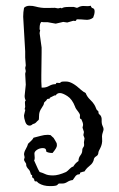

<svg xmlns="http://www.w3.org/2000/svg" viewBox="-20 -630 403 651"><path d="M88.9 -30.3V-36.1L85 -38.1Q82 -50.8 77.6 -55.2Q73.2 -59.6 70.8 -64Q68.4 -68.4 68.8 -71.8Q69.3 -75.2 65.4 -80.1Q61.5 -85 61.5 -88.9L63.5 -96.7L61.5 -106.4Q61.5 -114.3 67.4 -124.5Q73.2 -134.8 75.2 -142.6Q81.1 -148.4 85.9 -152.8Q90.8 -157.2 93.8 -163.1Q106.4 -166 118.2 -169.4Q129.9 -172.9 142.6 -172.9L151.4 -171.9Q156.2 -167 158.2 -165.5Q160.2 -164.1 161.6 -162.6Q163.1 -161.1 167 -153.8Q170.9 -146.5 171.9 -145Q172.9 -143.6 172.9 -136.2Q172.9 -128.9 158.2 -111.3Q143.6 -111.3 136.7 -116.2V-118.2Q136.7 -127.9 125.5 -127.9Q114.3 -127.9 105.5 -122.1Q96.7 -116.2 96.7 -109.4L97.7 -94.7Q97.7 -88.9 95.7 -85.9Q100.6 -76.2 104.5 -66.4Q108.4 -56.6 114.3 -46.9Q125 -43.9 133.8 -39.6Q142.6 -35.2 160.2 -35.2Q177.7 -35.2 204.1 -46.9Q210 -50.8 215.8 -57.1Q221.7 -63.5 228.5 -65.4Q235.4 -77.1 246.1 -84Q246.1 -94.7 252.4 -103Q258.8 -111.3 258.8 -118.7Q258.8 -126 261.2 -128.9Q263.7 -131.8 264.6 -134.8Q265.6 -137.7 265.1 -140.6Q264.6 -143.6 264.6 -147.5L266.6 -161.1L262.7 -171.9L264.6 -182.6L259.8 -197.3L261.7 -206.1Q261.7 -213.9 255.9 -225.6L252 -227.5Q250 -231.4 251 -235.8Q252 -240.2 250 -243.7Q248 -247.1 246.1 -250Q236.3 -261.7 234.4 -268.6Q224.6 -293.9 208.5 -304.2Q192.4 -314.5 183.1 -314.5Q173.8 -314.5 168.9 -306.6H165L149.4 -298.8L147.5 -294.9H142.6Q139.6 -294.9 136.7 -289.1Q128.9 -283.2 128.9 -279.3Q128.9 -275.4 122.6 -266.1Q116.2 -256.8 114.3 -250.5Q112.3 -244.1 112.3 -235.4Q112.3 -226.6 111.3 -223.6Q105.5 -218.8 102.1 -214.8Q98.6 -210.9 90.8 -209Q85.9 -204.1 80.1 -204.1Q70.3 -204.1 65.9 -216.3Q61.5 -228.5 61.5 -239.3L65.4 -255.9V-258.8Q63.5 -258.8 63.5 -259.8L65.4 -267.6L64.5 -282.2Q64.5 -288.1 67.4 -289.1Q63.5 -295.9 63.5 -304.7L67.4 -342.8L65.4 -379.9L67.4 -388.7L65.4 -399.4L67.4 -408.2L65.4 -434.6V-456.1L58.6 -573.2Q58.6 -588.9 61.5 -603.5Q68.4 -610.4 80.1 -610.4Q91.8 -610.4 100.1 -607.9Q108.4 -605.5 119.1 -604Q129.9 -602.5 141.1 -603Q152.3 -603.5 166 -603.5L176.8 -601.6L186.5 -603.5L189.5 -601.6Q194.3 -606.4 211.9 -606.4H230.5L240.2 -603.5Q243.2 -603.5 246.1 -605.5Q249 -607.4 254.9 -608.9Q260.7 -610.4 269.5 -609.4Q278.3 -608.4 288.1 -610.4Q289.1 -603.5 294.9 -602.1Q300.8 -600.6 300.8 -591.3Q300.8 -582 295.9 -570.3Q285.2 -561.5 270 -563Q254.9 -564.5 242.2 -564.5H240.2L237.3 -559.6Q235.4 -558.6 232.9 -559.1Q230.5 -559.6 228.5 -559.6L208 -553.7L194.3 -555.7L168.9 -549.8L141.6 -554.7H128.9Q124 -554.7 121.1 -555.7Q114.3 -552.7 114.3 -533.2V-529.3H115.2L116.2 -528.3L114.3 -517.6L121.1 -468.8V-451.2L120.1 -374V-353.5Q120.1 -343.8 121.1 -333H126Q136.7 -333 147 -338.9Q157.2 -344.7 168 -344.7H168.9L170.9 -348.6Q172.9 -349.6 175.3 -349.1Q177.7 -348.6 180.7 -348.6Q183.6 -348.6 184.6 -349.6Q186.5 -353.5 196.3 -353.5H205.1Q224.6 -353.5 254.9 -325.2Q262.7 -318.4 270.5 -314.5Q275.4 -301.8 285.2 -292.5Q294.9 -283.2 299.3 -275.9Q303.7 -268.6 304.7 -265.1Q305.7 -261.7 307.1 -259.3Q308.6 -256.8 310.1 -255.9Q311.5 -254.9 313 -252.9Q314.5 -251 314 -249Q313.5 -247.1 314.9 -244.6Q316.4 -242.2 319.3 -240.2Q325.2 -234.4 324.7 -222.7Q324.2 -210.9 327.6 -203.6Q331.1 -196.3 331.1 -192.4Q331.1 -188.5 329.6 -184.6Q328.1 -180.7 326.7 -174.8Q325.2 -168.9 326.2 -159.7Q327.1 -150.4 325.2 -142.1Q323.2 -133.8 320.3 -128.4Q317.4 -123 315.4 -118.7Q313.5 -114.3 313.5 -111.8Q313.5 -109.4 312 -106Q310.5 -102.5 306.2 -100.1Q301.8 -97.7 299.8 -94.2Q297.9 -90.8 297.9 -88.4Q297.9 -85.9 294.4 -79.6Q291 -73.2 281.7 -65.9Q272.5 -58.6 266.6 -48.8Q263.7 -47.9 260.3 -47.4Q256.8 -46.9 253.9 -44.9Q251 -45.9 251.5 -43.5Q252 -41 250 -39.6Q248 -38.1 246.1 -38.6Q244.1 -39.1 240.2 -36.6Q236.3 -34.2 233.9 -29.8Q231.4 -25.4 226.6 -19.5Q216.8 -18.6 208.5 -13.2Q200.2 -7.8 192.4 -7.8H181.6Q177.7 -7.8 174.8 -3.4Q171.9 1 149.4 1Q127 1 111.3 -8.8Q109.4 -9.8 108.4 -11.2Q107.4 -12.7 105.5 -14.2Q103.5 -15.6 101.6 -15.1Q99.6 -14.6 98.1 -15.6Q96.7 -16.6 96.2 -20Q95.7 -23.4 94.2 -24.9Q92.8 -26.4 90.8 -27.3Q88.9 -28.3 88.9 -30.3Z"/></svg>

Font: Mountains of Christmas
Style: Regular
Weight: 400
Designer: Crystal Kluge
Foundry: Font Diner, Inc DBA Tart Workshop
Version: Version 1.002